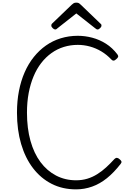

<svg xmlns="http://www.w3.org/2000/svg" viewBox="-20 -1420 991 1459"><path d="M558 19Q455 19 372.5 -23Q290 -65 231 -142Q172 -219 140.5 -326Q109 -433 109 -564Q109 -652 124 -729Q139 -806 167.5 -871Q196 -936 237 -987Q278 -1038 329 -1074Q380 -1110 441.5 -1129Q503 -1148 571 -1148Q626 -1148 681 -1133.5Q736 -1119 785 -1088Q834 -1057 872 -1007Q880 -996 877.5 -988Q875 -980 864 -971Q853 -960 843.5 -959.5Q834 -959 826 -968Q791 -1005 750 -1029.5Q709 -1054 663.5 -1066.5Q618 -1079 571 -1079Q516 -1079 465.5 -1063.5Q415 -1048 371.5 -1017Q328 -986 293.5 -941.5Q259 -897 235 -839.5Q211 -782 198 -713.5Q185 -645 185 -564Q185 -445 211.5 -350Q238 -255 287.5 -188.5Q337 -122 406 -86Q475 -50 558 -50Q604 -50 643.5 -62Q683 -74 719 -96.5Q755 -119 787 -148.5Q819 -178 850 -212Q859 -221 868.5 -220.5Q878 -220 889 -210Q901 -200 903 -192.5Q905 -185 897 -175Q846 -109 792.5 -66Q739 -23 680 -2Q621 19 558 19ZM399 -1196Q391 -1196 380.5 -1206Q370 -1216 370 -1225Q370 -1228 370.5 -1231.5Q371 -1235 375 -1240L525 -1384Q532 -1390 539 -1395Q546 -1400 560 -1400Q574 -1400 581 -1395Q588 -1390 594 -1384L745 -1239Q750 -1235 750.5 -1231.5Q751 -1228 751 -1225Q751 -1216 740.5 -1206Q730 -1196 722 -1196Q716 -1196 712 -1199Q708 -1202 701 -1207L560 -1318L419 -1207Q414 -1202 409.5 -1199Q405 -1196 399 -1196Z"/></svg>

Font: Playwrite CL Light
Style: Regular
Weight: 300
Designer: Veronika Burian, José Scaglione
Foundry: TypeTogether
Version: Version 1.002